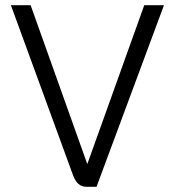

<svg xmlns="http://www.w3.org/2000/svg" viewBox="-20 -720 674 740"><path d="M261 -46 22 -700H98L316 -89H317L536 -700H612L352 0H314Q295 0 282.5 -11Q270 -22 261 -46Z"/></svg>

Font: Bai Jamjuree
Style: Regular
Weight: 400
Designer: Katatrad Aksorn Co.,Ltd.
Foundry: Cadson Demak Co.,Ltd.
Version: Version 1.000; ttfautohint (v1.6)